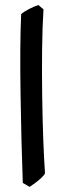

<svg xmlns="http://www.w3.org/2000/svg" viewBox="-20 -607 244 748"><path d="M62.5 -552.2Q74.7 -562.5 94.5 -572.5Q114.3 -582.5 129.4 -587.4L149.4 -570.8Q145 -500.5 144 -413.8Q143.1 -327.1 144.3 -237.3Q145.5 -147.5 148.4 -67.6Q151.4 12.2 155.3 67.9Q152.3 75.7 140.6 86.4Q128.9 97.2 115.7 106.9Q102.5 116.7 95.2 121.1L68.8 105.5Q65.9 29.3 63.7 -59.8Q61.5 -148.9 60.1 -239.5Q58.6 -330.1 59.1 -411.1Q59.6 -492.2 62.5 -552.2Z"/></svg>

Font: Namdhinggo Medium
Style: Regular
Weight: 500
Designer: Victor Gaultney
Foundry: SIL International
Version: Version 3.001